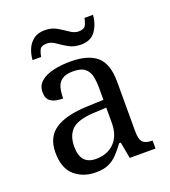

<svg xmlns="http://www.w3.org/2000/svg" viewBox="-133 -815 817 923"><g transform="rotate(-20 275.0 -353.5)"><path d="M200.2 9.8Q134.8 9.8 91.8 -28.3Q48.8 -66.4 48.8 -146.5Q48.8 -224.6 104 -261.7Q159.2 -298.8 271.5 -302.7L352.5 -305.7V-364.3Q352.5 -399.4 346.7 -426.3Q340.8 -453.1 321.3 -468.8Q301.8 -484.4 261.7 -484.4Q224.6 -484.4 205.1 -470.7Q185.5 -457 179.2 -433.1Q172.9 -409.2 172.9 -377.9Q131.8 -377.9 110.8 -392.1Q89.8 -406.2 89.8 -439.5Q89.8 -473.6 113.8 -494.1Q137.7 -514.6 177.7 -523.9Q217.8 -533.2 265.6 -533.2Q355.5 -533.2 399.9 -495.1Q444.3 -457 444.3 -364.3V-111.3Q444.3 -70.3 458 -55.7Q471.7 -41 504.9 -41H507.8V0H376L360.4 -84H352.5Q332 -56.6 312.5 -35.6Q293 -14.6 267.1 -2.4Q241.2 9.8 200.2 9.8ZM222.7 -50.8Q282.2 -50.8 317.4 -87.4Q352.5 -124 352.5 -186.5V-265.6L290 -262.7Q207 -258.8 175.3 -229Q143.6 -199.2 143.6 -141.6Q143.6 -50.8 222.7 -50.8ZM342.8 -591.8Q307.6 -591.8 280.8 -606.9Q253.9 -622.1 232.4 -637.7Q210.9 -653.3 189.5 -653.3Q160.2 -653.3 152.3 -637.2Q144.5 -621.1 141.6 -601.6H97.7Q99.6 -631.8 110.8 -657.7Q122.1 -683.6 144 -700.2Q166 -716.8 201.2 -716.8Q236.3 -716.8 262.7 -701.2Q289.1 -685.5 311 -670.4Q333 -655.3 353.5 -655.3Q381.8 -655.3 390.1 -671.4Q398.4 -687.5 401.4 -707H445.3Q442.4 -662.1 418.5 -627Q394.5 -591.8 342.8 -591.8Z"/></g></svg>

Font: Noto Serif Todhri
Style: Regular
Weight: 400
Designer: Mikhail Merkuryev
Version: Version 1.000; ttfautohint (v1.8.4.7-5d5b)